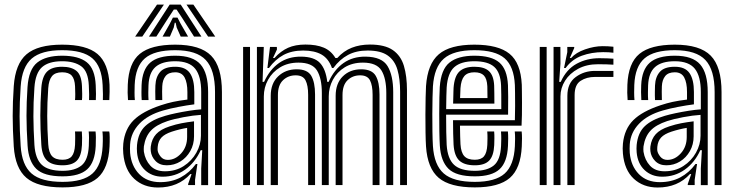

<svg xmlns="http://www.w3.org/2000/svg" viewBox="-20 -804 3199 834"><path d="M251.8 10Q143.8 10 94.9 -31.5Q46 -73 39.8 -168Q35.2 -239.8 35.1 -300Q35 -360.2 39.8 -430Q46.5 -526.5 95.2 -568.2Q144 -610 249.8 -610Q355.5 -610 403.4 -569.6Q451.2 -529.2 455.8 -436Q456.2 -422.8 456.1 -405Q456 -387.2 454.8 -369.2H426.8Q428 -388 425.8 -434.8Q421.8 -515.8 381 -550.9Q340.2 -586 249.8 -586Q159.5 -586 117.5 -549.4Q75.5 -512.8 69.8 -428.5Q65 -358.5 65.1 -298.5Q65.2 -238.5 69.8 -169.8Q75 -87.2 116.8 -50.6Q158.5 -14 251.8 -14Q341.2 -14 381.5 -50.1Q421.8 -86.2 425.8 -169.2Q427 -193 426.5 -209.5Q426 -226 424.8 -233H454.5Q456.2 -227.5 456.5 -208Q456.8 -188.5 455.8 -168Q451.2 -72.5 403.9 -31.2Q356.5 10 251.8 10ZM251.8 -38Q171.2 -38 137.6 -70.6Q104 -103.2 99.8 -171.8Q95.2 -242.8 95.1 -301.2Q95 -359.8 99.5 -425.8Q104.8 -503.2 142.2 -532.6Q179.8 -562 249.8 -562Q321.5 -562 357 -533.5Q392.5 -505 395.8 -434Q397.8 -390 396.2 -369.2H366.8Q368 -387.5 365.8 -433.2Q363 -494 333 -516Q303 -538 249.8 -538Q191.8 -538 162.8 -512.5Q133.8 -487 129.5 -423.8Q124.8 -357.2 125.1 -298.2Q125.5 -239.2 129.5 -174.5Q133.5 -114.2 161.6 -88.1Q189.8 -62 251.8 -62Q305.2 -62 334 -85.2Q362.8 -108.5 365.8 -170.5Q367.8 -210.8 365.2 -233H395Q396.2 -224.5 396.5 -207Q396.8 -189.5 395.8 -169.8Q392.5 -99.5 359 -68.8Q325.5 -38 251.8 -38ZM251.8 -86Q205.5 -86 184 -106.9Q162.5 -127.8 159.5 -175.8Q155 -246 155.1 -301.9Q155.2 -357.8 159.5 -421.8Q163 -471.2 184 -492.6Q205 -514 249.8 -514Q290 -514 311.9 -496.2Q333.8 -478.5 336 -430Q336.8 -414.8 337 -396.5Q337.2 -378.2 336 -369.2H305.8Q307 -378.2 306.9 -395.6Q306.8 -413 306 -429Q304.5 -461 291.6 -475.5Q278.8 -490 249.8 -490Q219.5 -490 205.8 -473.2Q192 -456.5 189.5 -420.8Q185 -355 185.1 -299.8Q185.2 -244.5 189.5 -177.5Q191.8 -141.2 206.2 -125.6Q220.8 -110 251.8 -110Q279 -110 291.6 -125.1Q304.2 -140.2 306 -175Q306.5 -186.8 306.6 -203.6Q306.8 -220.5 305.8 -233H335.5Q336.5 -224 336.6 -206.1Q336.8 -188.2 336 -173.8Q333.8 -126.8 314 -106.4Q294.2 -86 251.8 -86Z M914 0V-404Q914 -500.5 874 -543.2Q834 -586 741 -586Q650.8 -586 609.5 -550.6Q568.2 -515.2 565 -434.8Q564.5 -419.5 564.4 -402.8Q564.2 -386 565.8 -369.2H536Q534.5 -387 534.4 -401.4Q534.2 -415.8 535 -436Q538.8 -530.2 587.4 -570.1Q636 -610 741 -610Q850 -610 897 -562.2Q944 -514.5 944 -404V0ZM854 0.2V-72L858.5 -151.5H851.8Q827.5 -98 784.1 -67.1Q740.8 -36.2 685.2 -36.5Q640 -36.8 609.8 -65.1Q579.5 -93.5 575.2 -142.2Q573.8 -159 575.2 -174.5Q580.5 -227.5 610.6 -256Q640.8 -284.5 698 -301Q716.5 -306.5 744.2 -312.4Q772 -318.2 801.4 -322.9Q830.8 -327.5 854 -329V-404Q854 -472.8 828 -505.4Q802 -538 741 -538Q683.8 -538 655.5 -513.2Q627.2 -488.5 625 -433.5Q624.5 -419 624.2 -403Q624 -387 625.2 -369.2H595.5Q594.2 -388.5 594.4 -404.4Q594.5 -420.2 595 -434Q597.8 -501.2 632.1 -531.6Q666.5 -562 741 -562Q818 -562 851 -524.2Q884 -486.5 884 -404V0.2ZM666.2 10.5Q603.8 10.5 562.9 -27.5Q522 -65.5 515.5 -137Q513.5 -160 515.5 -180Q522 -243.5 560.5 -281.9Q599 -320.2 678.8 -346.8Q706.5 -356 731.4 -361.4Q756.2 -366.8 794 -371.5V-404.2Q794 -444.8 781.9 -467.4Q769.8 -490 741 -490Q712.2 -490 699.1 -473.4Q686 -456.8 684.8 -429.5Q684.5 -424.2 684.2 -406Q684 -387.8 684.8 -369.2H655Q654 -391.5 654.4 -406.9Q654.8 -422.2 655 -432.8Q656.5 -470.2 676.1 -492.1Q695.8 -514 741 -514Q785.8 -514 804.9 -486.4Q824 -458.8 824 -404.2V-350.8Q790.8 -346.5 754.9 -339.6Q719 -332.8 688.5 -324Q622.2 -305 585.5 -266.5Q548.8 -228 545.2 -177.2Q544.8 -169.8 544.6 -158.8Q544.5 -147.8 545.2 -139.8Q550.2 -83.2 584.5 -48Q618.8 -12.8 676 -12.8Q725.5 -12.8 764.4 -33.2Q803.2 -53.8 830.8 -91.5H837.5L827.2 -22.5V0H797.5L797 -4L812.2 -48H806.8Q754 10.5 666.2 10.5ZM696.5 -60Q742.8 -60 777.9 -82.6Q813 -105.2 832.9 -140.8Q852.8 -176.2 852.8 -214.8V-305Q819.5 -303 777 -295Q734.5 -287 707.5 -278Q658.8 -261.8 635.1 -236.2Q611.5 -210.8 605 -168.2Q604.2 -163.5 604.4 -155.9Q604.5 -148.2 605 -144.8Q610.8 -108.5 633.2 -84.2Q655.8 -60 696.5 -60ZM704.2 -86Q673.8 -86 655.8 -104.5Q637.8 -123 635 -147.2Q633.8 -158.8 635 -168Q639.2 -200.5 658.1 -221.2Q677 -242 716.8 -255Q744 -264 768.1 -268.6Q792.2 -273.2 822.8 -277V-212Q822.8 -176.5 806.6 -147.9Q790.5 -119.2 763.6 -102.6Q736.8 -86 704.2 -86ZM708.8 -109.5Q741.2 -109.5 767 -137.9Q792.8 -166.2 792.8 -209.2V-248.5Q777.2 -246 760.5 -241.9Q743.8 -237.8 726 -232Q695.8 -222 681.5 -206.8Q667.2 -191.5 665 -166.2Q664.2 -159.2 664.5 -155.8Q664.8 -152.2 665 -149.5Q666.8 -137.5 678 -123.5Q689.2 -109.5 708.8 -109.5ZM567 -645 662 -784H692L598 -645ZM627 -645 717 -784H765L855 -645H823L771.2 -726L747 -762.5H735L710.8 -725.8L659 -645ZM884 -645 790 -784H820L915 -645ZM686 -645 717.5 -700.8 731 -727.5H751L764.8 -700.8L797 -645H765L747.5 -684.5L743 -705.2H739L734.8 -684.5L718 -645Z M1718 0V-405.8Q1718 -461 1706.4 -501.1Q1694.8 -541.2 1664.2 -562.9Q1633.8 -584.5 1577 -584.5Q1527.2 -584.5 1491.4 -565.2Q1455.5 -546 1428 -508.5H1422Q1407.2 -549.5 1376.8 -567Q1346.2 -584.5 1297 -584.5Q1247.5 -584.5 1211.6 -565.4Q1175.8 -546.2 1148.2 -508.5H1141.5L1152.8 -600H1182.5L1183 -589L1165.8 -552H1172.2Q1199.8 -582.5 1231.4 -596.5Q1263 -610.5 1306.8 -610.5Q1354.5 -610.5 1386.2 -597.1Q1418 -583.8 1437 -552H1445Q1472.8 -582.8 1508 -596.6Q1543.2 -610.5 1586.8 -610.5Q1651.5 -610.5 1686.4 -586.4Q1721.2 -562.2 1734.5 -517.8Q1747.8 -473.2 1747.8 -411.8V0ZM1036 0V-600H1066V0ZM1096 0V-600H1125.8L1120.5 -448.5H1127.2Q1151.8 -502.2 1192.2 -530.4Q1232.8 -558.5 1287.8 -558Q1344.8 -557.5 1370 -530.4Q1395.2 -503.2 1401.5 -448.5H1407.5Q1432 -502.2 1472.4 -530.4Q1512.8 -558.5 1567.8 -558Q1639 -557.2 1663.5 -516.8Q1688 -476.2 1688 -403.8V0H1658V-399.8Q1658 -463.5 1637 -497.8Q1616 -532 1556.5 -532Q1510.5 -532 1477.1 -511.4Q1443.8 -490.8 1425.9 -457.4Q1408 -424 1408 -385.2V0H1378V-399.8Q1378 -463.5 1357 -497.8Q1336 -532 1276.5 -532Q1230.5 -532 1196.6 -511.4Q1162.8 -490.8 1144.4 -457.4Q1126 -424 1126 -385.2V0ZM1156 0V-388Q1156 -441.5 1188 -472.2Q1220 -503 1268.8 -503Q1315.5 -503 1332 -474.8Q1348.5 -446.5 1348.5 -393.8V0H1318.5V-392Q1318.5 -433 1307.2 -454.9Q1296 -476.8 1264.2 -476.8Q1231.8 -476.8 1209.5 -455.6Q1187.2 -434.5 1187.2 -391.2V0ZM1438 0V-388Q1438 -441.5 1469 -472.2Q1500 -503 1548.8 -503Q1595.5 -503 1612 -474.8Q1628.5 -446.5 1628.5 -393.8V0H1598.5V-392Q1598.5 -433 1587.2 -454.9Q1576 -476.8 1544.2 -476.8Q1511.8 -476.8 1489.8 -455.6Q1467.8 -434.5 1467.8 -391.2V0Z M2042.5 10Q1934.5 10 1885.6 -31.5Q1836.8 -73 1830.5 -168Q1829 -191.2 1828.4 -228.4Q1827.8 -265.5 1827.9 -305.8Q1828 -346 1828.8 -379.8Q1829.5 -413.5 1830.5 -430Q1837.2 -526.5 1886 -568.2Q1934.8 -610 2040.5 -610Q2144.5 -610 2193.2 -570.4Q2242 -530.8 2246.5 -436Q2246.8 -428.2 2247 -407.1Q2247.2 -386 2247.4 -358.8Q2247.5 -331.5 2247.1 -304.5Q2246.8 -277.5 2245.5 -258H1978Q1978.5 -231.2 1978.9 -211.2Q1979.2 -191.2 1980.2 -177.5Q1982.5 -141.2 1997 -125.6Q2011.5 -110 2042.5 -110Q2069.8 -110 2082.4 -125.1Q2095 -140.2 2096.8 -175Q2097.2 -187.5 2097.5 -202.4Q2097.8 -217.2 2096.5 -233H2126.5Q2127.8 -218.5 2127.5 -202.4Q2127.2 -186.2 2126.8 -173.8Q2124.5 -126.8 2104.8 -106.4Q2085 -86 2042.5 -86Q1996.5 -86 1974.9 -106.8Q1953.2 -127.5 1950.2 -175.8Q1949 -195.5 1948.5 -223.2Q1948 -251 1947.8 -282H2216.5Q2217.5 -311.5 2217.5 -343.2Q2217.5 -375 2217.2 -400.1Q2217 -425.2 2216.5 -434.5Q2212.5 -515.8 2171.8 -550.9Q2131 -586 2040.5 -586Q1950.2 -586 1908.2 -549.4Q1866.2 -512.8 1860.5 -428.8Q1859.5 -413.5 1858.8 -380.9Q1858 -348.2 1857.9 -308.6Q1857.8 -269 1858.4 -231.6Q1859 -194.2 1860.5 -169.8Q1865.8 -87.2 1907.5 -50.6Q1949.2 -14 2042.5 -14Q2131.8 -14 2172.1 -50.1Q2212.5 -86.2 2216.5 -169Q2217.2 -184.5 2217.4 -201.5Q2217.5 -218.5 2216 -233H2246Q2247.5 -218.8 2247.4 -201.9Q2247.2 -185 2246.5 -168Q2242 -72.5 2194.6 -31.2Q2147.2 10 2042.5 10ZM2042.5 -38Q1962 -38 1928.4 -70.6Q1894.8 -103.2 1890.5 -171.8Q1889 -196.5 1888.4 -233.8Q1887.8 -271 1887.9 -310.1Q1888 -349.2 1888.6 -380.8Q1889.2 -412.2 1890.2 -425.8Q1895.5 -502.5 1932.5 -532.2Q1969.5 -562 2040.5 -562Q2114.5 -562 2148.9 -532.6Q2183.2 -503.2 2186.5 -433.8Q2187 -421.5 2187.4 -382.9Q2187.8 -344.2 2187 -306H1917.8Q1917.8 -265.2 1918.4 -230.8Q1919 -196.2 1920.2 -174.8Q1924.2 -114.2 1952.4 -88.1Q1980.5 -62 2042.5 -62Q2096 -62 2124.8 -85.2Q2153.5 -108.5 2156.5 -170.5Q2157.2 -185.8 2157.4 -201Q2157.5 -216.2 2156.2 -233H2186.2Q2187.5 -217.5 2187.4 -202.1Q2187.2 -186.8 2186.5 -169.8Q2183.2 -99.5 2149.8 -68.8Q2116.2 -38 2042.5 -38ZM1918 -330H2157.5Q2157.8 -362.8 2157.4 -391.8Q2157 -420.8 2156.5 -433Q2154 -489 2126.8 -513.5Q2099.5 -538 2040.5 -538Q1982.5 -538 1953.5 -512.5Q1924.5 -487 1920.2 -423.8Q1919.5 -413 1918.9 -386.8Q1918.2 -360.5 1918 -330ZM1948.2 -354Q1948.5 -363.2 1948.9 -378Q1949.2 -392.8 1949.6 -405.8Q1950 -418.8 1950.2 -422.2Q1953.8 -473 1975.6 -493.5Q1997.5 -514 2040.5 -514Q2083.8 -514 2104.1 -494.9Q2124.5 -475.8 2126.5 -432.5Q2127 -421 2127.2 -399.1Q2127.5 -377.2 2127.5 -354ZM1978.5 -378H2097.5Q2097.2 -393.8 2097.1 -409.6Q2097 -425.5 2096.8 -429.5Q2095.2 -462 2082 -476Q2068.8 -490 2040.5 -490Q2011 -490 1996.9 -473.6Q1982.8 -457.2 1980.2 -421Q1979.2 -405.8 1978.5 -378Z M2430 -508.5 2444.2 -577.5V-600H2474L2474.5 -596L2455.2 -552H2460.8Q2481.5 -575.8 2521.6 -589.6Q2561.8 -603.5 2597.8 -603.5Q2606.2 -603.5 2621.1 -602.9Q2636 -602.2 2644.5 -601V-575Q2637.5 -576.2 2623.8 -576.9Q2610 -577.5 2600 -577.5Q2549.8 -577.5 2507.1 -561.9Q2464.5 -546.2 2436.8 -508.5ZM2384.5 0V-600H2414.2L2414.5 -528L2409 -448.5H2415.8Q2440.2 -502.8 2484.6 -527Q2529 -551.2 2583.5 -551.2Q2597.5 -551.2 2618.2 -550.5Q2639 -549.8 2644.5 -549V-523Q2637 -523.8 2615.4 -524.4Q2593.8 -525 2577.8 -525Q2528 -525 2491.2 -505.1Q2454.5 -485.2 2434.5 -453.4Q2414.5 -421.5 2414.5 -385.2V0ZM2324.5 0V-600H2354.5V0ZM2444.5 0V-388Q2444.5 -442.8 2480.8 -469.4Q2517 -496 2563.8 -496H2644.5V-469.8Q2628.5 -470 2604.2 -469.9Q2580 -469.8 2563.8 -469.8Q2528.2 -469.8 2502.1 -452.9Q2476 -436 2476 -391.2V0Z M3084.2 0V-404Q3084.2 -500.5 3044.2 -543.2Q3004.2 -586 2911.2 -586Q2821 -586 2779.8 -550.6Q2738.5 -515.2 2735.2 -434.8Q2734.8 -419.5 2734.6 -402.8Q2734.5 -386 2736 -369.2H2706.2Q2704.8 -387 2704.6 -401.4Q2704.5 -415.8 2705.2 -436Q2709 -530.2 2757.6 -570.1Q2806.2 -610 2911.2 -610Q3020.2 -610 3067.2 -562.2Q3114.2 -514.5 3114.2 -404V0ZM3024.2 0.2V-72L3028.8 -151.5H3022Q2997.8 -98 2954.4 -67.1Q2911 -36.2 2855.5 -36.5Q2810.2 -36.8 2780 -65.1Q2749.8 -93.5 2745.5 -142.2Q2744 -159 2745.5 -174.5Q2750.8 -227.5 2780.9 -256Q2811 -284.5 2868.2 -301Q2886.8 -306.5 2914.5 -312.4Q2942.2 -318.2 2971.6 -322.9Q3001 -327.5 3024.2 -329V-404Q3024.2 -472.8 2998.2 -505.4Q2972.2 -538 2911.2 -538Q2854 -538 2825.8 -513.2Q2797.5 -488.5 2795.2 -433.5Q2794.8 -419 2794.5 -403Q2794.2 -387 2795.5 -369.2H2765.8Q2764.5 -388.5 2764.6 -404.4Q2764.8 -420.2 2765.2 -434Q2768 -501.2 2802.4 -531.6Q2836.8 -562 2911.2 -562Q2988.2 -562 3021.2 -524.2Q3054.2 -486.5 3054.2 -404V0.2ZM2836.5 10.5Q2774 10.5 2733.1 -27.5Q2692.2 -65.5 2685.8 -137Q2683.8 -160 2685.8 -180Q2692.2 -243.5 2730.8 -281.9Q2769.2 -320.2 2849 -346.8Q2876.8 -356 2901.6 -361.4Q2926.5 -366.8 2964.2 -371.5V-404.2Q2964.2 -444.8 2952.1 -467.4Q2940 -490 2911.2 -490Q2882.5 -490 2869.4 -473.4Q2856.2 -456.8 2855 -429.5Q2854.8 -424.2 2854.5 -406Q2854.2 -387.8 2855 -369.2H2825.2Q2824.2 -391.5 2824.6 -406.9Q2825 -422.2 2825.2 -432.8Q2826.8 -470.2 2846.4 -492.1Q2866 -514 2911.2 -514Q2956 -514 2975.1 -486.4Q2994.2 -458.8 2994.2 -404.2V-350.8Q2961 -346.5 2925.1 -339.6Q2889.2 -332.8 2858.8 -324Q2792.5 -305 2755.8 -266.5Q2719 -228 2715.5 -177.2Q2715 -169.8 2714.9 -158.8Q2714.8 -147.8 2715.5 -139.8Q2720.5 -83.2 2754.8 -48Q2789 -12.8 2846.2 -12.8Q2895.8 -12.8 2934.6 -33.2Q2973.5 -53.8 3001 -91.5H3007.8L2997.5 -22.5V0H2967.8L2967.2 -4L2982.5 -48H2977Q2924.2 10.5 2836.5 10.5ZM2866.8 -60Q2913 -60 2948.1 -82.6Q2983.2 -105.2 3003.1 -140.8Q3023 -176.2 3023 -214.8V-305Q2989.8 -303 2947.2 -295Q2904.8 -287 2877.8 -278Q2829 -261.8 2805.4 -236.2Q2781.8 -210.8 2775.2 -168.2Q2774.5 -163.5 2774.6 -155.9Q2774.8 -148.2 2775.2 -144.8Q2781 -108.5 2803.5 -84.2Q2826 -60 2866.8 -60ZM2874.5 -86Q2844 -86 2826 -104.5Q2808 -123 2805.2 -147.2Q2804 -158.8 2805.2 -168Q2809.5 -200.5 2828.4 -221.2Q2847.2 -242 2887 -255Q2914.2 -264 2938.4 -268.6Q2962.5 -273.2 2993 -277V-212Q2993 -176.5 2976.9 -147.9Q2960.8 -119.2 2933.9 -102.6Q2907 -86 2874.5 -86ZM2879 -109.5Q2911.5 -109.5 2937.2 -137.9Q2963 -166.2 2963 -209.2V-248.5Q2947.5 -246 2930.8 -241.9Q2914 -237.8 2896.2 -232Q2866 -222 2851.8 -206.8Q2837.5 -191.5 2835.2 -166.2Q2834.5 -159.2 2834.8 -155.8Q2835 -152.2 2835.2 -149.5Q2837 -137.5 2848.2 -123.5Q2859.5 -109.5 2879 -109.5Z"/></svg>

Font: Big Shoulders Inline Text Black
Style: Regular
Weight: 900
Designer: Patric King
Foundry: XO Type Co
Version: Version 1.000